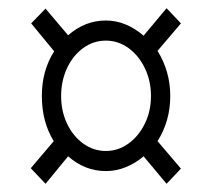

<svg xmlns="http://www.w3.org/2000/svg" viewBox="-20 -592 517 468"><path d="M91 -144 55 -182 111 -248Q82 -295 82 -358Q82 -420 112 -467L56 -535L91 -571L146 -506Q187 -542 238 -542Q287 -542 330 -505L386 -572L421 -535L364 -468Q395 -418 395 -358Q395 -297 364 -248L421 -181L386 -144L330 -211Q310 -194 286.5 -184.5Q263 -175 238 -175Q187 -175 146 -211ZM238 -224Q268 -224 293 -242Q318 -260 333 -290.5Q348 -321 348 -358Q348 -395 333 -426Q318 -457 293 -475Q268 -493 238 -493Q208 -493 183 -475Q158 -457 143.5 -426Q129 -395 129 -358Q129 -321 143.5 -290.5Q158 -260 183 -242Q208 -224 238 -224Z"/></svg>

Font: Noto Serif Display Condensed
Style: Regular
Weight: 400
Width: 3
Designer: Monotype Design Team
Foundry: Monotype Imaging Inc.
Version: Version 2.009